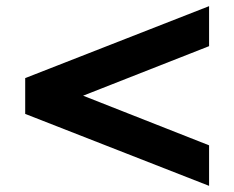

<svg xmlns="http://www.w3.org/2000/svg" viewBox="-20 -604 761 624"><path d="M659.5 0 61.9 -233.8V-350.2L659.5 -584V-454L250.1 -293L659.5 -131.7Z"/></svg>

Font: Science Gothic
Style: Regular
Weight: 400
Designer: Thomas Phinney, Vassil Kateliev, Brandon Buerkle
Foundry: Font Detective LLC
Version: Version 1.018